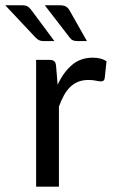

<svg xmlns="http://www.w3.org/2000/svg" viewBox="-72 -703 441 723"><path d="M0 0ZM64 0V-477.5H113.3Q127 -477.5 132.6 -472.2Q138.2 -466.8 139.2 -454.1L145 -383.8Q167 -431.2 199.2 -458.5Q231.4 -485.8 276.9 -485.8Q292 -485.8 305.2 -482.7Q318.4 -479.5 329.1 -472.2L322.3 -408.7Q320.8 -396.5 308.6 -396.5Q301.8 -396.5 289.3 -399.2Q276.9 -401.9 261.7 -401.9Q239.7 -401.9 222.9 -395.3Q206.1 -388.7 192.6 -375.7Q179.2 -362.8 168.9 -344.2Q158.7 -325.7 149.9 -301.8V0ZM153.3 -683.1Q168.9 -683.1 177 -678Q185.1 -672.9 190.9 -662.1L255.4 -548.3H219.7Q210 -548.3 203.1 -551Q196.3 -553.7 190.4 -561.5L96.7 -683.1ZM10.7 -683.1Q26.4 -683.1 33.7 -677.7Q41 -672.4 48.3 -662.1L132.8 -548.3H91.8Q82 -548.3 75.4 -551.5Q68.8 -554.7 62 -561.5L-52.2 -683.1Z"/></svg>

Font: Carlito
Style: Regular
Weight: 400
Designer: Lukasz Dziedzic
Foundry: tyPoland Lukasz Dziedzic
Version: Version 1.104